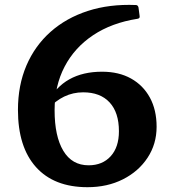

<svg xmlns="http://www.w3.org/2000/svg" viewBox="-20 -768 723 799"><path d="M344.2 11Q204.9 11 129.8 -72.6Q54.7 -156.2 54.7 -310.6Q54.7 -412.8 89.9 -495.2Q125.2 -577.6 190.4 -635.5Q255.7 -693.4 345.6 -722.5Q435.4 -751.6 545.3 -747.1Q553.9 -747.1 556.3 -737.1L561.1 -701Q562.7 -691.4 552.1 -689.8Q444.9 -673.1 367.5 -621.5Q290.1 -569.8 248.7 -490.4Q207.2 -411 207.2 -309.1Q207.2 -201 243.4 -140.6Q279.6 -80.1 348.8 -80.1Q406.3 -80.1 440.6 -117.8Q474.9 -155.5 474.9 -221.9Q474.9 -299.8 436.1 -341.8Q397.3 -383.8 326.1 -383.8Q242 -383.8 178.7 -313L179.1 -343.1Q212 -406.2 268.6 -437.9Q325.2 -469.6 404.7 -469.6Q474.5 -469.6 525.2 -441.3Q575.9 -413 603.8 -361.7Q631.7 -310.5 631.7 -240.4Q631.7 -168.6 594.1 -111.6Q556.5 -54.5 491.6 -21.8Q426.6 11 344.2 11Z"/></svg>

Font: Hahmlet
Style: Regular
Weight: 400
Designer: Minjoo Ham & Mark Frömberg
Foundry: hypertype
Version: Version 1.002